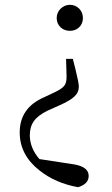

<svg xmlns="http://www.w3.org/2000/svg" viewBox="-20 -553 466 799"><path d="M305 226C334 217 349 202 349 179C349 154 329 138 288 131L144 109C118 79 105 47 104 12C104 -37 124 -66 179 -93L226 -114C287 -141 308 -161 308 -193C308 -204 303 -228 294 -265L283 -308H255L257 -235C257 -198 248 -188 199 -165L163 -148C96 -119 62 -70 62 -2C62 60 89 113 144 156C189 192 243 215 305 226ZM216 -479C216 -407 325 -406 325 -479C325 -508 302 -533 271 -533C240 -533 216 -507 216 -479Z"/></svg>

Font: AllPunType Light
Style: Regular
Weight: 300
Version: 1.0